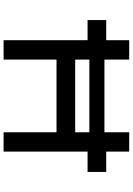

<svg xmlns="http://www.w3.org/2000/svg" viewBox="145 -885 740 1070"><g transform="rotate(90 515.0 -350.0)"><path d="M92 -468V-572H224L270 -562H749L785 -572H938V-468H788L761 -478H260L218 -468ZM717 0V-700H825V0ZM204 0V-700H312V0ZM251 -295 252 -399H765V-295Z"/></g></svg>

Font: Lexend Exa
Style: Regular
Weight: 400
Designer: Bonnie Shaver-Troup, Thomas Jockin
Foundry: Lexend
Version: Version 1.007